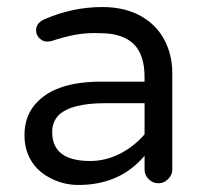

<svg xmlns="http://www.w3.org/2000/svg" viewBox="-20 -523 589 548"><path d="M392.6 -78.1V-39.1Q392.6 -23.4 404.3 -11.7Q416 0 431.6 0Q442.4 0 449.2 -3.9Q471.7 -17.6 471.7 -39.1V-315.4Q471.7 -366.2 449.2 -409.2Q427.7 -450.2 384.8 -475.6Q337.9 -502.9 272.5 -502.9Q186.5 -502.9 106.4 -467.8Q97.7 -463.9 92.8 -459Q83 -450.2 83 -436.5Q83 -422.9 92.8 -413.6Q102.5 -404.3 114.3 -404.3L125 -405.3Q164.1 -418 192.4 -423.3Q220.7 -428.7 250.5 -428.7Q280.3 -428.7 299.8 -425.8Q339.8 -418.9 362.3 -396.5Q392.6 -366.2 392.6 -302.7V-290H269.5Q143.6 -290 87.9 -233.4Q49.8 -196.3 49.8 -136.7Q49.8 -78.1 88.9 -39.1Q105.5 -23.4 127.9 -12.7Q163.1 4.9 204.1 4.9Q313.5 4.9 381.8 -66.4ZM237.3 -63.5Q175.8 -63.5 149.4 -89.8Q128.9 -110.4 128.9 -146.5Q128.9 -174.8 147.5 -194.3Q182.6 -228.5 281.2 -228.5H392.6V-139.6Q362.3 -104.5 321.8 -84Q281.2 -63.5 237.3 -63.5Z"/></svg>

Font: FakePearl
Style: Light
Weight: 350
Version: Version 1.2